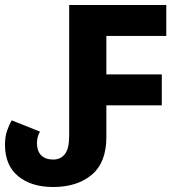

<svg xmlns="http://www.w3.org/2000/svg" viewBox="-37 -734 736 769"><path d="M176 15Q88 15 35.5 -28.5Q-17 -72 -17 -154Q-17 -186 -9 -209.5Q-1 -233 10 -252L123 -207Q116 -194 113.5 -182.5Q111 -171 111 -161Q111 -129 128 -112Q145 -95 176 -95Q206 -95 223 -117Q240 -139 240 -189V-714H629V-590H389V-436H611V-312H389V-185Q389 -83 330.5 -34Q272 15 176 15Z"/></svg>

Font: Noto Sans IKEA
Style: Bold
Weight: 600
Designer: Monotype Design Team
Foundry: Monotype Imaging Inc.
Version: Version 2.001